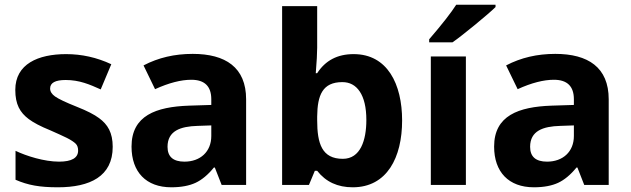

<svg xmlns="http://www.w3.org/2000/svg" viewBox="-20 -786 2682 816"><path d="M408 -406 453 -513C391 -542 327 -556 261 -556C142 -556 45 -514 45 -404C45 -342 65 -308 102 -280C122 -265 152 -249 194 -232C223 -219 246 -209 264 -200C282 -191 295 -182 302 -175C309 -168 312 -158 312 -146C312 -115 285 -99 231 -99C168 -99 92 -123 46 -145V-22C99 1 148 10 226 10C362 10 459 -36 459 -162C459 -222 438 -257 401 -284C381 -299 350 -315 307 -332C259 -351 228 -366 214 -376C200 -386 193 -397 193 -410C193 -434 215 -446 259 -446C318 -446 361 -427 408 -406Z M799 -557C722 -557 653 -541 590 -508L639 -407C698 -434 750 -447 793 -447C850 -447 878 -419 878 -364V-340L783 -337C643 -332 539 -295 539 -163C539 -55 601 10 708 10C751 10 785 3 811 -9C837 -21 864 -43 889 -74H893L922 0H1026V-364C1026 -500 938 -557 799 -557ZM764 -99C716 -99 692 -120 692 -162C692 -230 747 -249 820 -251L878 -253V-208C878 -141 831 -99 764 -99Z M1689 -274C1689 -428 1627 -556 1483 -556C1414 -556 1363 -529 1328 -475H1322C1326 -524 1328 -560 1328 -583V-760H1179V0H1293L1318 -60H1328C1365 -13 1415 10 1479 10C1625 10 1689 -117 1689 -274ZM1437 -111C1348 -111 1328 -176 1328 -275V-291C1329 -382 1351 -437 1435 -437C1466 -437 1491 -424 1509 -397C1527 -370 1537 -330 1537 -276C1537 -190 1512 -111 1437 -111Z M1960 0V-546H1811V0ZM2086 -756V-766H1919C1898 -733 1860 -684 1804 -619V-606H1903C1940 -631 2056 -726 2086 -756Z M2340 -557C2263 -557 2194 -541 2131 -508L2180 -407C2239 -434 2291 -447 2334 -447C2391 -447 2419 -419 2419 -364V-340L2324 -337C2184 -332 2080 -295 2080 -163C2080 -55 2142 10 2249 10C2292 10 2326 3 2352 -9C2378 -21 2405 -43 2430 -74H2434L2463 0H2567V-364C2567 -500 2479 -557 2340 -557ZM2305 -99C2257 -99 2233 -120 2233 -162C2233 -230 2288 -249 2361 -251L2419 -253V-208C2419 -141 2372 -99 2305 -99Z"/></svg>

Font: Passageway
Style: Regular
Weight: 700
Foundry: Ascender Corporation
Version: Version 1.11